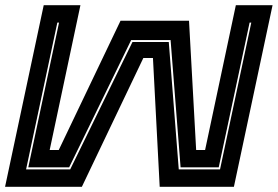

<svg xmlns="http://www.w3.org/2000/svg" viewBox="-24 -720 1071 740"><path d="M144.5 -700H286L167.5 -142H202.5L440.5 -640H704.5L732 -142H766.5L885 -700H1026.5L877.5 0H591.5L565.5 -496.5H528.5L291.5 0H-4.5ZM197 -633 76.5 -67H246.5L486.5 -558H626.5L665 -67H824L944.5 -633H938L819 -75H672L633.5 -565.5H481.5L242.5 -75H85L203.5 -633Z"/></svg>

Font: Tourney Expanded ExtraBold
Style: Italic
Weight: 800
Width: 7
Italic angle: -12°
Designer: Tyler Finck
Foundry: Etcetera Type Co
Version: Version 1.010; ttfautohint (v1.8.3)